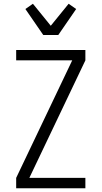

<svg xmlns="http://www.w3.org/2000/svg" viewBox="-20 -1001 540 1021"><path d="M66 0V-55L364 -680H66V-735H434V-680L136 -55H434V0ZM210 -815 115 -953 155 -981 250 -864 345 -981 385 -953 290 -815Z"/></svg>

Font: Iosevka SS18 Light
Style: Regular
Weight: 300
Monospace: yes
Designer: Belleve Invis
Foundry: Belleve Invis
Version: Version 25.1.1; ttfautohint (v1.8.4)